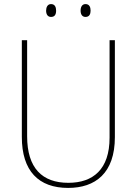

<svg xmlns="http://www.w3.org/2000/svg" viewBox="-20 -911 669 941"><path d="M206 -859C206 -842 213 -828 230 -828C249 -828 255 -841 255 -859C255 -876 249 -891 230 -891C213 -891 206 -875 206 -859ZM375 -859C375 -842 382 -828 399 -828C418 -828 424 -842 424 -859C424 -876 418 -891 399 -891C382 -891 375 -876 375 -859ZM543 -239V-714H517V-236C517 -81 436 -15 315 -15C187 -15 113 -87 113 -243V-714H87V-240C87 -73 169 10 314 10C447 10 543 -62 543 -239Z"/></svg>

Font: Noto Sans Sinhala UI SemiCondensed Thin
Style: Regular
Weight: 100
Width: 4
Designer: Jelle Bosma - Monotype Design Team
Foundry: Monotype Imaging Inc.
Version: Version 2.006